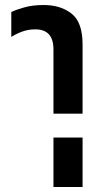

<svg xmlns="http://www.w3.org/2000/svg" viewBox="-20 -548 414 765"><path d="M193 197V-95H309V197ZM193 0H309V-371Q309 -459 265.5 -493.5Q222 -528 154 -528Q110 -528 76.5 -518.5Q43 -509 25 -500V-401Q46 -414 69.5 -422.5Q93 -431 121 -431Q193 -431 193 -351Z"/></svg>

Font: Noto Sans Thai UI Condensed Semi
Style: Regular
Weight: 600
Width: 3
Designer: Monotype Design Team
Foundry: Monotype Imaging Inc.
Version: Version 1.901